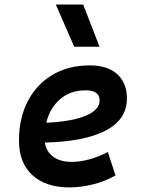

<svg xmlns="http://www.w3.org/2000/svg" viewBox="-20 -815 626 845"><path d="M295.9 -102.5Q332.5 -102.5 374.3 -114Q416 -125.5 454.6 -146L488.3 -43Q441.4 -16.1 387.9 -3.2Q334.5 9.8 285.6 9.8Q181.2 9.8 122.3 -44.4Q63.5 -98.6 63.5 -195.8Q63.5 -295.4 102.5 -370.1Q141.6 -444.8 211.7 -486.1Q281.7 -527.3 375.5 -527.3Q452.6 -527.3 495.6 -488.8Q538.6 -450.2 538.6 -381.8Q538.6 -289.1 445.3 -240.5Q352.1 -191.9 177.2 -187.5Q184.1 -147 214.8 -124.8Q245.6 -102.5 295.9 -102.5ZM183.6 -274.9Q294.9 -279.8 356.7 -305.4Q418.5 -331.1 418.5 -373Q418.5 -417.5 356 -417.5Q291 -417.5 245.4 -379.2Q199.7 -340.8 183.6 -274.9ZM306.6 -609.4 225.6 -794.9H346.2L418 -609.4Z"/></svg>

Font: Cascadia Mono NF SemiBold
Style: Italic
Weight: 600
Italic angle: -10°
Monospace: yes
Designer: Aaron Bell
Foundry: Saja Typeworks
Version: Version 2404.023; ttfautohint (v1.8.4)